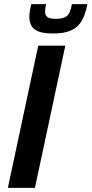

<svg xmlns="http://www.w3.org/2000/svg" viewBox="-20 -909 443 929"><path d="M18 0 165 -688H296L149 0ZM237 -747Q192 -747 167 -756.5Q142 -766 132 -784.5Q122 -803 122 -827Q122 -841 124.5 -856.5Q127 -872 131 -889H203Q201 -878 199.5 -869Q198 -860 198 -852Q198 -836 208.5 -827Q219 -818 249 -818Q281 -818 296 -826.5Q311 -835 317.5 -851Q324 -867 328 -889H403Q397 -858 387 -832Q377 -806 359.5 -787Q342 -768 312.5 -757.5Q283 -747 237 -747Z"/></svg>

Font: Saira SemiCondensed SemiBold
Style: Italic
Weight: 600
Width: 4
Italic angle: -12°
Designer: Hector Gatti with collaboration of the Omnibus-Type team
Foundry: Omnibus-Type
Version: Version 1.101